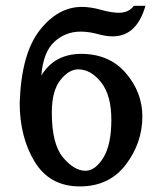

<svg xmlns="http://www.w3.org/2000/svg" viewBox="-20 -632 567 671"><path d="M258.8 19.5Q153.8 19.5 101.3 -66.7Q48.8 -152.8 48.8 -272.9Q54.7 -444.8 118.9 -526.4Q183.1 -607.9 266.1 -607.9Q296.4 -607.9 333 -597.7Q369.6 -587.4 395.5 -587.4Q430.2 -587.4 447.8 -611.8H488.3Q458 -504.9 373.5 -504.9Q351.1 -504.9 320.6 -513.2Q290 -521.5 261.7 -521.5Q208.5 -521.5 169.7 -485.6Q130.9 -449.7 124.5 -368.2Q169.9 -442.9 262.7 -443.8Q362.3 -443.8 419.9 -376.5Q477.5 -309.1 477.5 -225.1Q477.5 -132.8 419.7 -56.6Q361.8 19.5 258.8 19.5ZM278.8 -35.2Q312.5 -35.2 340.8 -80.3Q369.1 -125.5 369.1 -213.4Q369.1 -299.3 333.3 -344.5Q297.4 -389.6 253.4 -389.6Q220.2 -389.6 190.7 -351.8Q161.1 -314 161.1 -238.8Q161.1 -128.4 200.2 -81.8Q239.3 -35.2 278.8 -35.2Z"/></svg>

Font: Kelvinch
Style: Bold
Weight: 700
Designer: Paul James Miller
Foundry: High-Logic / Made with FontCreator
Version: Version 3.501;March 28, 2021;FontCreator 13.0.0.2683 64-bit